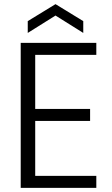

<svg xmlns="http://www.w3.org/2000/svg" viewBox="-20 -907 543 927"><path d="M150 -642V-381H415V-323H150V-58H445V0H80V-700H445V-642ZM248 -832 114 -748V-805L248 -887L382 -805V-748Z"/></svg>

Font: A Bank Premium Light
Style: Regular
Weight: 300
Designer: Ninad Kale (Devanagari), Jonny Pinhorn (Latin), Htun Naung (Myanmar)
Foundry: Indian Type Foundry
Version: 4.004